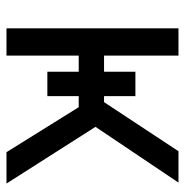

<svg xmlns="http://www.w3.org/2000/svg" viewBox="-9 -561 570 592"><g transform="rotate(90 276.0 -265.0)"><path d="M67.4 -530.3H151.4V-300.8H201.2V-397.5H276.4V-300.8H294.9L446.3 -530.3H543L371.1 -274.4L545.9 0H449.2L310.5 -222.7H276.4V-126H201.2V-222.7H151.4V0H67.4Z"/></g></svg>

Font: Pretendard
Style: Regular
Weight: 400
Designer: Base glyphs from Inter by Rasmus Andersson; Hangeul glyphs from Noto Sans CJK(Source Han Sans) by Jang Soo-young and Kan
Foundry: Kil Hyung-jin
Version: Version 1.309